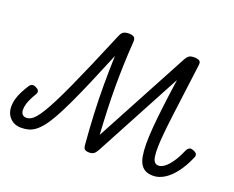

<svg xmlns="http://www.w3.org/2000/svg" viewBox="-138 -1125 1684 1382"><g transform="rotate(20 704.5 -434.5)"><path d="M133 17Q80 17 47.5 -17Q15 -51 15 -103Q15 -134 23.5 -163.5Q32 -193 47.5 -223Q63 -253 83 -284Q92 -297 104.5 -300Q117 -303 134 -294Q153 -285 157 -273Q161 -261 152 -246Q139 -225 127.5 -202Q116 -179 109 -156Q102 -133 102 -114Q101 -92 111.5 -77.5Q122 -63 145 -63Q160 -63 176.5 -71.5Q193 -80 211.5 -101Q230 -122 253 -159.5Q276 -197 305.5 -255Q335 -313 372.5 -395.5Q410 -478 458 -588.5Q506 -699 566 -843Q577 -870 592.5 -878Q608 -886 631 -886Q655 -886 669.5 -877.5Q684 -869 682 -839Q676 -756 673 -670Q670 -584 670 -495.5Q670 -407 673.5 -315Q677 -223 683 -128L1067 -845Q1082 -871 1095.5 -878.5Q1109 -886 1130 -886Q1156 -886 1171 -878Q1186 -870 1181 -840Q1165 -714 1151.5 -611.5Q1138 -509 1128 -428.5Q1118 -348 1112.5 -287.5Q1107 -227 1106.5 -184.5Q1106 -142 1110.5 -115.5Q1115 -89 1126 -77Q1137 -65 1155 -65Q1178 -65 1203 -84.5Q1228 -104 1253.5 -141.5Q1279 -179 1302 -233Q1311 -251 1323 -257Q1335 -263 1353 -255Q1374 -248 1380.5 -236Q1387 -224 1378 -206Q1347 -134 1308.5 -84Q1270 -34 1228 -8.5Q1186 17 1144 17Q1111 17 1088 6.5Q1065 -4 1049.5 -27Q1034 -50 1027 -88Q1020 -126 1019.5 -180.5Q1019 -235 1025 -309Q1031 -383 1042.5 -477.5Q1054 -572 1071 -690L715 -24Q701 1 688 9Q675 17 655 17Q631 17 620.5 8.5Q610 0 608 -29Q599 -138 593.5 -249.5Q588 -361 588 -474Q588 -587 592 -700Q536 -564 491.5 -460.5Q447 -357 411 -280.5Q375 -204 345.5 -151.5Q316 -99 289.5 -65.5Q263 -32 238 -14Q213 4 187.5 10.5Q162 17 133 17Z"/></g></svg>

Font: Playwrite AT
Style: Italic
Weight: 400
Italic angle: -13.0072°
Designer: Veronika Burian, José Scaglione
Foundry: TypeTogether
Version: Version 1.002